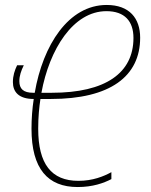

<svg xmlns="http://www.w3.org/2000/svg" viewBox="-20 -744 608 774"><path d="M293 10C354 10 398 -6 429 -22V-50C398 -33 354 -15 296 -15C187 -15 134 -83 134 -225C134 -273 138 -312 143 -345H185C424 -345 545 -436 545 -592C545 -670 502 -724 410 -724C256 -724 153 -562 120 -370H114C74 -370 58 -386 58 -417C58 -438 65 -459 76 -481H49C39 -460 32 -439 32 -413C32 -374 55 -345 116 -345C110 -306 107 -265 107 -225C107 -63 173 10 293 10ZM189 -370H147C179 -545 275 -699 409 -699C483 -699 518 -658 518 -591C518 -450 406 -370 189 -370Z"/></svg>

Font: Noto Sans Condensed Thin
Style: Italic
Weight: 100
Width: 3
Italic angle: -12°
Designer: Monotype Design Team
Foundry: Monotype Imaging Inc.
Version: Version 2.013